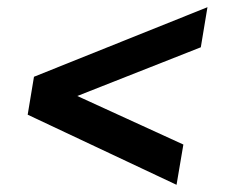

<svg xmlns="http://www.w3.org/2000/svg" viewBox="-20 -542 640 534"><path d="M57 -223 74.5 -328.5 557 -522 538.5 -410.5 195 -275 490 -140 471 -28Z"/></svg>

Font: JuliaMono MediumItalic
Style: Regular
Weight: 500
Italic angle: -9°
Monospace: yes
Designer: cormullion
Foundry: corm
Version: Version 0.049; ttfautohint (v1.8.4)